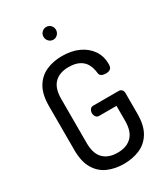

<svg xmlns="http://www.w3.org/2000/svg" viewBox="-224 -1029 996 1137"><g transform="rotate(-30 274.0 -460.5)"><path d="M279 6Q218 6 169.5 -15.5Q121 -37 92.5 -85Q64 -133 64 -212V-513Q64 -592 92.5 -640Q121 -688 169.5 -709.5Q218 -731 277 -731Q343 -731 391.5 -708.5Q440 -686 467.5 -646Q495 -606 495 -552Q495 -528 484 -519.5Q473 -511 453 -511Q436 -511 424 -517.5Q412 -524 411 -540Q407 -575 393 -600.5Q379 -626 351 -640.5Q323 -655 279 -655Q217 -655 182.5 -620.5Q148 -586 148 -513V-212Q148 -139 182.5 -104.5Q217 -70 279 -70Q341 -70 376 -104.5Q411 -139 411 -212V-314H292Q278 -314 270.5 -325Q263 -336 263 -349Q263 -362 270.5 -373Q278 -384 292 -384H466Q480 -384 487.5 -375Q495 -366 495 -353V-212Q495 -133 466.5 -85Q438 -37 389 -15.5Q340 6 279 6ZM284 -840Q266 -840 253.5 -853Q241 -866 241 -884Q241 -902 253.5 -914.5Q266 -927 284 -927Q301 -927 313.5 -914.5Q326 -902 326 -884Q326 -866 313.5 -853Q301 -840 284 -840Z"/></g></svg>

Font: Dosis Medium
Style: Regular
Weight: 500
Designer: EdgarTolentino, PabloImpallari, IginoMarini
Foundry: EdgarTolentino, PabloImpallari, IginoMarini
Version: Version 3.001; ttfautohint (v1.8.2)